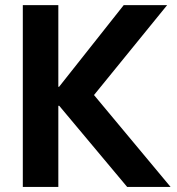

<svg xmlns="http://www.w3.org/2000/svg" viewBox="-20 -740 701 760"><path d="M70.3 -719.7H210.9V-396.5H213.9L469.7 -719.7H641.6L352.1 -363.8L655.3 0H483.4L214.4 -321.3H210.9V0H70.3Z"/></svg>

Font: Reddit Sans Strawberry
Style: Bold
Weight: 700
Designer: Stephen Hutchings
Foundry: Reddit
Version: Version 1.013